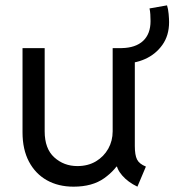

<svg xmlns="http://www.w3.org/2000/svg" viewBox="-20 -700 661 728"><path d="M258.8 7.8Q201.2 7.8 157.7 -16.6Q114.3 -41 89.8 -87.2Q65.4 -133.3 65.4 -198.2V-517.6H149.4V-202.1Q149.4 -136.2 185.8 -103.3Q222.2 -70.3 273.4 -70.3Q313.5 -70.3 343.5 -88.1Q373.5 -106 390.4 -136Q407.2 -166 407.2 -202.1V-517.6H491.2V-146.5Q491.2 -112.3 499.5 -95.5Q507.8 -78.6 533.2 -68.4L501 7.8Q465.3 -9.3 443.1 -34.9Q420.9 -60.5 420.9 -85.9L460.9 -68.4H395.5L439.5 -97.7Q419.9 -56.2 375 -24.2Q330.1 7.8 258.8 7.8ZM443.4 -460 441.4 -517.6Q494.1 -518.6 522.5 -544.9Q550.8 -571.3 550.8 -620.1Q550.8 -632.8 550 -645.3Q549.3 -657.7 546.9 -668L613.3 -679.7Q617.7 -666.5 619.4 -647.2Q621.1 -627.9 621.1 -616.2Q621.1 -565.4 595.7 -529.8Q570.3 -494.1 529.8 -476.1Q489.3 -458 443.4 -460Z"/></svg>

Font: Reddit Sans
Style: Regular
Weight: 400
Designer: Stephen Hutchings
Foundry: Reddit
Version: Version 1.014